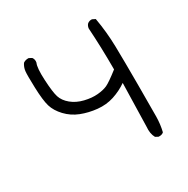

<svg xmlns="http://www.w3.org/2000/svg" viewBox="-131 -625 762 779"><g transform="rotate(-30 250.0 -235.0)"><path d="M395 39 382 32Q370 11 373 -21L378 -223Q348 -202 312.5 -190.5Q277 -179 237.5 -183Q198 -187 163.5 -200.5Q129 -214 104 -240.5Q79 -267 70.5 -295.5Q62 -324 60 -384.5Q58 -445 60 -462Q62 -479 72 -494Q83 -502 98 -501L111 -494Q119 -483 116 -469Q107 -450 110 -391.5Q113 -333 120.5 -309.5Q128 -286 151 -267Q174 -248 207 -240Q240 -232 267.5 -234.5Q295 -237 312.5 -245Q330 -253 375 -288Q375 -341 373.5 -389Q372 -437 369 -483Q370 -494 377 -502Q386 -510 399 -509L413 -502Q425 -435 426.5 -366Q428 -297 428 -184.5Q428 -72 427.5 -36.5Q427 -1 419 32Q411 40 395 39Z"/></g></svg>

Font: NaniFont Regular
Style: Regular
Weight: 400
Designer: Nanigashitei
Version: Version 1.036